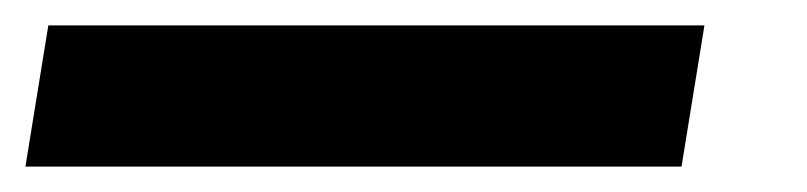

<svg xmlns="http://www.w3.org/2000/svg" viewBox="-56 -20 635 151"><path d="M-36 111 -18 0H498L480 111Z"/></svg>

Font: Nunito Sans 10pt SemiExpanded Black
Style: Italic
Weight: 900
Width: 6
Italic angle: -9°
Designer: Vernon Adams
Foundry: Vernon Adams
Version: Version 3.101;gftools[0.9.27]